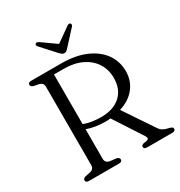

<svg xmlns="http://www.w3.org/2000/svg" viewBox="-203 -1023 1089 1162"><g transform="rotate(-30 342.0 -442.0)"><path d="M605 -465Q605 -396.5 565 -347.5Q525 -298.5 457 -278.5L596.5 -70.5Q606 -56.5 619 -48.8Q632 -41 650.5 -37Q671 -32.5 677.5 -28.2Q684 -24 684 -16.5Q684 0 661.5 0H485.5Q463.5 0 463.5 -16.5Q463.5 -27.5 480.5 -32L502.5 -35.5Q525.5 -40 510 -64.5L381 -263Q363 -260.5 347 -260.5Q313.5 -260.5 279.5 -265.8Q245.5 -271 218 -281.5V-75Q218 -46 248.5 -40.5L293.5 -35Q311.5 -30 311.5 -16.5Q311.5 0 290 0H79.5Q57.5 0 57.5 -16.5Q57.5 -30 77 -35L107.5 -41Q139 -47.5 139 -75V-625Q139 -652.5 107.5 -659L77 -665Q57.5 -670 57.5 -683.5Q57.5 -700 79.5 -700H288Q389 -700 459.8 -669Q530.5 -638 567.8 -585Q605 -532 605 -465ZM218 -664V-317.5Q245 -306.5 277.2 -302Q309.5 -297.5 336.5 -297.5Q423.5 -297.5 472.5 -342Q521.5 -386.5 521.5 -466Q521.5 -523 493.2 -567.8Q465 -612.5 412.2 -638.2Q359.5 -664 286 -664ZM367 -762Q359.5 -753.5 353.2 -748.8Q347 -744 338 -744Q328.5 -744 322 -748.8Q315.5 -753.5 307.5 -762L217.5 -861Q212 -867 212.2 -872.8Q212.5 -878.5 216 -881.5Q224.5 -887.5 238.5 -878.5L337.5 -808.5L436 -878.5Q450 -887.5 458.5 -881.5Q462 -878.5 462.2 -872.8Q462.5 -867 457.5 -861Z"/></g></svg>

Font: Fraunces 9pt S050 Light
Style: Regular
Weight: 300
Version: Version 1.000; ttfautohint (v1.8.3)